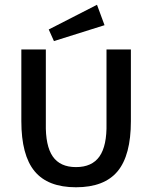

<svg xmlns="http://www.w3.org/2000/svg" viewBox="-20 -773 641 808"><path d="M207 -600.1 185.1 -648.9 388.2 -752.9 419.9 -667ZM299.8 15.1Q181.2 15.1 125.5 -52.5Q69.8 -120.1 69.8 -263.2V-564.9H172.9V-253.9Q170.9 -159.7 201.9 -114.7Q232.9 -69.8 299.8 -69.8Q367.2 -69.8 398.7 -114.7Q430.2 -159.7 428.2 -253.9V-564.9H530.8V-263.2Q530.8 -119.6 474.9 -52.2Q418.9 15.1 299.8 15.1Z"/></svg>

Font: Neutral Grotesk
Style: Regular
Weight: 400
Designer: Nawras Khrais
Foundry: Nawras Khrais
Version: Version 1.000;PS 001.000;hotconv 1.0.88;makeotf.lib2.5.64775